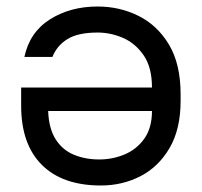

<svg xmlns="http://www.w3.org/2000/svg" viewBox="-20 -560 620 590"><path d="M280 -540Q348 -540 406 -511Q464 -482 499.5 -422.5Q535 -363 535 -270V-250Q535 -163 501 -105Q467 -47 411.5 -18.5Q356 10 290 10Q172 10 108.5 -53.5Q45 -117 45 -235V-291H447Q447 -353 421.5 -390Q396 -427 358 -443.5Q320 -460 280 -460Q220 -460 187.5 -440Q155 -420 141 -385H55Q71 -461 133.5 -500.5Q196 -540 280 -540ZM447 -219H128Q130 -165 151 -132Q172 -99 207 -84.5Q242 -70 285 -70Q326 -70 363 -85.5Q400 -101 423.5 -134Q447 -167 447 -219Z"/></svg>

Font: Golos Text
Style: Regular
Weight: 400
Designer: A.Korolkova, Vitaly Kuzmin
Foundry: ParaType Ltd
Version: Version 2.004